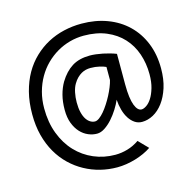

<svg xmlns="http://www.w3.org/2000/svg" viewBox="-114 -804 1059 1038"><g transform="rotate(-15 415.5 -285.5)"><path d="M415 -441.9Q402.3 -441.9 389.4 -439Q376.5 -436 364 -429Q351.6 -421.9 339.6 -410.2Q327.6 -398.4 317.4 -380.9Q306.6 -362.8 301 -335.9Q295.4 -309.1 295.4 -280.8Q295.4 -248.5 301.3 -224.9Q307.1 -201.2 317.1 -186Q327.1 -170.9 339.6 -163.6Q352.1 -156.2 365.2 -156.2Q376 -156.2 389.4 -166Q402.8 -175.8 416.5 -191.9Q430.2 -208 443.6 -228.8Q457 -249.5 468.3 -271Q479.5 -292.5 488 -313.5Q496.6 -334.5 500.5 -351.6V-424.8Q488.3 -430.7 465.3 -436.3Q442.4 -441.9 415 -441.9ZM783.7 -341.8Q783.7 -280.8 768.6 -233.6Q753.4 -186.5 729 -154.1Q704.6 -121.6 673.6 -104.7Q642.6 -87.9 610.4 -87.9Q587.9 -87.9 569.8 -100.1Q551.8 -112.3 538.6 -132.8Q525.4 -153.3 517.6 -180.9Q509.8 -208.5 507.8 -239.3Q498 -216.3 481.7 -190.2Q465.3 -164.1 445.3 -141.6Q425.3 -119.1 402.8 -104.2Q380.4 -89.4 358.9 -89.4Q334.5 -89.4 310.1 -99.6Q285.6 -109.9 266.1 -130.9Q246.6 -151.9 234.4 -183.6Q222.2 -215.3 222.2 -258.8Q222.2 -304.2 231.9 -341.3Q241.7 -378.4 258.8 -407.7Q289.1 -457.5 329.3 -482.7Q369.6 -507.8 429.7 -507.8Q444.3 -507.8 462.9 -505.6Q481.4 -503.4 500.7 -499.5Q520 -495.6 538.8 -490.2Q557.6 -484.9 573.7 -478.5V-307.6Q573.7 -267.1 577.6 -238Q581.5 -209 588.6 -190.4Q595.7 -171.9 605 -162.8Q614.3 -153.8 625 -153.8Q637.2 -153.8 653.1 -164.6Q668.9 -175.3 682.6 -196.8Q696.3 -218.3 705.8 -251Q715.3 -283.7 715.3 -327.1Q715.3 -387.7 697 -441.2Q678.7 -494.6 642.1 -534.4Q605.5 -574.2 551 -597.2Q496.6 -620.1 424.8 -620.1Q384.8 -620.1 346.4 -609.6Q308.1 -599.1 273.9 -579.1Q239.7 -559.1 210.9 -530.5Q182.1 -502 161.4 -465.8Q140.6 -429.7 128.9 -386.7Q117.2 -343.8 117.2 -295.4Q117.2 -216.3 141.4 -153.1Q165.5 -89.8 207.3 -45.7Q249 -1.5 305.2 22.5Q361.3 46.4 424.8 46.4Q459 46.4 492.9 36.6Q526.9 26.9 559.1 4.9L610.4 57.6Q591.8 70.3 568.8 80.8Q545.9 91.3 520.5 98.9Q495.1 106.4 468.8 110.6Q442.4 114.7 417.5 114.7Q369.6 114.7 323.7 103.3Q277.8 91.8 236.6 69.3Q195.3 46.9 160.4 13.4Q125.5 -20 100.1 -64Q74.7 -107.9 60.5 -162.1Q46.4 -216.3 46.4 -280.8Q46.4 -348.1 60.8 -404.3Q75.2 -460.4 100.8 -505.4Q126.5 -550.3 162.1 -584.2Q197.8 -618.2 240.2 -640.9Q282.7 -663.6 330.8 -674.8Q378.9 -686 429.7 -686Q507.8 -686 573 -661.6Q638.2 -637.2 685.1 -592Q731.9 -546.9 757.8 -483.4Q783.7 -419.9 783.7 -341.8Z"/></g></svg>

Font: Andika Afr
Style: Regular
Weight: 400
Designer: Victor Gaultney, Annie Olsen, Julie Remington, Don Collingsworth, Eric Hays, Becca Hirsbrunner
Foundry: SIL International
Version: Version 5.000